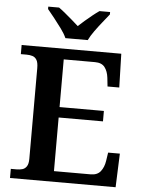

<svg xmlns="http://www.w3.org/2000/svg" viewBox="-61 -979 764 1027"><g transform="rotate(5 321.0 -465.5)"><path d="M32 0V-49H63Q80 -49 94 -53Q108 -57 117 -70.5Q126 -84 126 -111V-598Q126 -628 117.5 -642Q109 -656 95 -660.5Q81 -665 63 -665H32V-714H567L572 -533H509L504 -579Q500 -614 483.5 -635.5Q467 -657 431 -657H263V-401H501V-345H263V-57H460Q496 -57 513.5 -79.5Q531 -102 536 -135L543 -181H606L599 0ZM262 -771Q252 -794 232.5 -820.5Q213 -847 192.5 -873Q172 -899 156 -918V-931H214Q230 -920 249 -904Q268 -888 287.5 -871.5Q307 -855 322 -841Q337 -855 356 -871.5Q375 -888 395 -904Q415 -920 431 -931H488V-918Q473 -899 452 -873Q431 -847 412 -820.5Q393 -794 382 -771Z"/></g></svg>

Font: Noto Serif Gujarati SemiBold
Style: Regular
Weight: 600
Version: Version 2.102